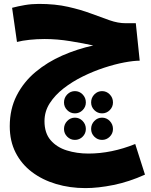

<svg xmlns="http://www.w3.org/2000/svg" viewBox="-20 -570 773 984"><path d="M418 394Q338 394 267.5 373Q197 352 143.5 311.5Q90 271 60 212Q30 153 30 77Q30 -11 65.5 -80.5Q101 -150 162 -201Q223 -252 299.5 -285.5Q376 -319 458 -337Q408 -348 340.5 -359Q273 -370 209 -370Q169 -370 131.5 -366Q94 -362 67 -355L42 -530Q72 -538 107 -544Q142 -550 179 -550Q263 -550 329 -535Q395 -520 447 -500.5Q499 -481 542 -466Q585 -451 624 -451H676L696 -259Q665 -259 617 -250Q569 -241 514 -223Q459 -205 405 -178.5Q351 -152 306.5 -117.5Q262 -83 235 -41Q208 1 208 51Q208 112 239.5 148.5Q271 185 322.5 201Q374 217 433 217Q551 217 673 168L723 325Q641 362 562 378Q483 394 418 394ZM364 11Q341 11 324.5 -5.5Q308 -22 308 -45Q308 -69 324.5 -86Q341 -103 364 -103Q387 -103 403.5 -86Q420 -69 420 -45Q420 -22 403.5 -5.5Q387 11 364 11ZM503 11Q480 11 463.5 -5.5Q447 -22 447 -45Q447 -69 463.5 -86Q480 -103 503 -103Q526 -103 542.5 -86Q559 -69 559 -45Q559 -22 542.5 -5.5Q526 11 503 11ZM364 147Q341 147 324.5 130.5Q308 114 308 91Q308 67 324.5 50Q341 33 364 33Q387 33 403.5 50Q420 67 420 91Q420 114 403.5 130.5Q387 147 364 147ZM503 147Q480 147 463.5 130.5Q447 114 447 91Q447 67 463.5 50Q480 33 503 33Q526 33 542.5 50Q559 67 559 91Q559 114 542.5 130.5Q526 147 503 147Z"/></svg>

Font: Noto Sans Arabic Blk
Style: Regular
Weight: 900
Designer: Monotype Design Team, Nadine Chahine, Nizar Qandah and Khaled Hosny
Foundry: Monotype Imaging Inc.
Version: Version 2.012; ttfautohint (v1.8.4.7-5d5b)